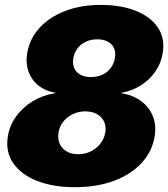

<svg xmlns="http://www.w3.org/2000/svg" viewBox="-20 -759 692 790"><path d="M287.6 11.2Q197.8 11.2 132.1 -14.9Q66.4 -41 34.2 -88.1Q2 -135.3 12.2 -197.3Q19.5 -243.2 46.6 -280.5Q73.7 -317.9 115.2 -342.8Q156.7 -367.7 207 -375.5L207.5 -377.4Q145 -388.7 113.5 -433.3Q82 -478 91.8 -540Q101.6 -599.1 142.1 -643.8Q182.6 -688.5 247.6 -713.6Q312.5 -738.8 394.5 -738.8Q479 -738.8 539.8 -714.1Q600.6 -689.5 630.1 -644.8Q659.7 -600.1 649.4 -540Q642.6 -498.5 619.1 -464.6Q595.7 -430.7 560.1 -408Q524.4 -385.3 480 -377.4L479.5 -375.5Q527.8 -367.7 561 -342.8Q594.2 -317.9 609.1 -280.5Q624 -243.2 616.2 -197.3Q606 -135.3 562.3 -88.1Q518.6 -41 448.5 -14.9Q378.4 11.2 287.6 11.2ZM301.8 -124.5Q329.6 -124.5 353.3 -136Q377 -147.5 392.8 -167.7Q408.7 -188 413.1 -213.4Q417.5 -238.8 408.2 -258.5Q398.9 -278.3 378.9 -289.6Q358.9 -300.8 330.6 -300.8Q303.2 -300.8 279.8 -289.6Q256.3 -278.3 240.7 -258.8Q225.1 -239.3 220.7 -213.4Q216.8 -187.5 225.6 -167.5Q234.4 -147.5 254.2 -136Q273.9 -124.5 301.8 -124.5ZM354 -441.9Q379.9 -441.9 400.9 -451.4Q421.9 -460.9 435.3 -478.8Q448.7 -496.6 452.6 -519.5Q457 -543.5 449.2 -560.8Q441.4 -578.1 423.6 -587.6Q405.8 -597.2 379.9 -597.2Q354.5 -597.2 333.7 -587.6Q313 -578.1 299.6 -560.8Q286.1 -543.5 281.7 -519.5Q277.8 -496.6 285.6 -478.8Q293.5 -460.9 311 -451.4Q328.6 -441.9 354 -441.9Z"/></svg>

Font: Inter 28pt Black
Style: Italic
Weight: 900
Italic angle: -9.3988°
Designer: Rasmus Andersson
Foundry: rsms
Version: Version 4.001;git-66647c0bb